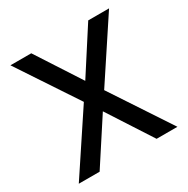

<svg xmlns="http://www.w3.org/2000/svg" viewBox="-157 -827 946 966"><g transform="rotate(-30 316.0 -344.0)"><path d="M29 0H150L316 -255L481 0H602L375 -344L602 -688H481L316 -432L150 -688H29L257 -344Z"/></g></svg>

Font: Crazy Punk
Style: Regular
Weight: 400
Version: Version 1